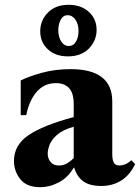

<svg xmlns="http://www.w3.org/2000/svg" viewBox="-20 -762 581 797"><path d="M146 15Q91 15 64.5 -18Q38 -51 38 -94Q38 -160 98.5 -201Q159 -242 286 -276V-329Q286 -376 266.5 -396.5Q247 -417 212 -417Q164 -417 132.5 -381Q101 -345 89 -284H66V-428Q100 -445 154.5 -460Q209 -475 273 -475Q446 -475 446 -341V-123Q446 -100 452 -87.5Q458 -75 476 -75Q486 -75 498.5 -79.5Q511 -84 525 -97L541 -81Q519 -35 483 -12.5Q447 10 401 10Q352 10 325.5 -9.5Q299 -29 288 -66H286Q263 -26 225 -5.5Q187 15 146 15ZM224 -75Q244 -75 259.5 -84.5Q275 -94 286 -106V-236Q240 -223 216.5 -202Q193 -181 185.5 -160Q178 -139 178 -125Q178 -104 190 -89.5Q202 -75 224 -75ZM262 -528Q210 -528 178.5 -557.5Q147 -587 147 -632Q147 -677 178.5 -709.5Q210 -742 265 -742Q317 -742 349 -712.5Q381 -683 381 -638Q381 -593 349 -560.5Q317 -528 262 -528ZM265 -571Q285 -571 295.5 -589.5Q306 -608 306 -633Q306 -662 293 -680.5Q280 -699 261 -699Q242 -699 232 -680Q222 -661 222 -637Q222 -609 234 -590Q246 -571 265 -571Z"/></svg>

Font: Bona Nova
Style: Bold
Weight: 700
Designer: Mateusz Machalski
Foundry: Capitalics
Version: Version 4.001; ttfautohint (v1.8.3)